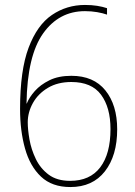

<svg xmlns="http://www.w3.org/2000/svg" viewBox="-20 -744 545 775"><path d="M61 -304Q61 -460 95.5 -551.5Q130 -643 189.5 -683.5Q249 -724 323 -724Q350 -724 372 -720.5Q394 -717 412 -711V-685Q395 -691 372 -695Q349 -699 323 -699Q218 -699 154 -609Q90 -519 87 -326H88Q98 -351 120.5 -376.5Q143 -402 179.5 -420Q216 -438 268 -438Q358 -438 405.5 -379Q453 -320 453 -222Q453 -116 403.5 -52.5Q354 11 264 11Q190 11 145.5 -31Q101 -73 81 -144.5Q61 -216 61 -304ZM263 -14Q343 -14 384.5 -68.5Q426 -123 426 -223Q426 -310 388 -361.5Q350 -413 268 -413Q213 -413 173.5 -389.5Q134 -366 113 -328.5Q92 -291 92 -250Q92 -221 99 -181Q106 -141 124.5 -102.5Q143 -64 176.5 -39Q210 -14 263 -14Z"/></svg>

Font: Noto Sans Thai SemCond Thin
Style: Regular
Weight: 100
Width: 4
Designer: Monotype Design Team
Foundry: Monotype Imaging Inc.
Version: Version 2.002; ttfautohint (v1.8.4.7-5d5b)